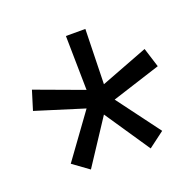

<svg xmlns="http://www.w3.org/2000/svg" viewBox="-82 -798 593 580"><g transform="rotate(-20 214.0 -507.5)"><path d="M66.9 -343.8 168.9 -484.4 14.2 -532.7 33.2 -594.2 188 -537.1 185.1 -711.4H247.6L243.2 -535.2L395 -593.3L414.6 -530.8L257.8 -480.5L360.4 -342.8L309.6 -304.7L211.9 -449.2L118.2 -306.6Z"/></g></svg>

Font: Vazirmatn UI Light
Style: Regular
Weight: 300
Designer: Saber Rastikerdar
Foundry: Saber Rastikerdar
Version: Version 33.003